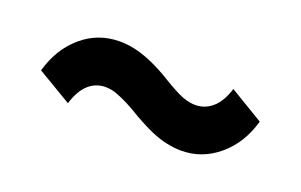

<svg xmlns="http://www.w3.org/2000/svg" viewBox="-38 -482 611 390"><g transform="rotate(20 267.5 -287.0)"><path d="M364 -204Q349 -204 332.5 -207.5Q316 -211 298.5 -218.5Q281 -226 258 -239Q242 -249 227.5 -256.5Q213 -264 200.5 -268.5Q188 -273 176 -273Q155 -273 139.5 -259Q124 -245 115 -216L41 -260Q55 -310 90 -340Q125 -370 172 -370Q187 -370 203.5 -366.5Q220 -363 238 -355.5Q256 -348 277 -336Q301 -321 321 -311Q341 -301 359 -301Q380 -301 396 -315Q412 -329 421 -358L494 -314Q480 -264 444.5 -234Q409 -204 364 -204Z"/></g></svg>

Font: Nunito Sans 12pt ExtraLight
Style: Weight 830 Width 84 Optical size 12.0 YTLC 445
Weight: 830
Width: 4
Designer: Vernon Adams
Foundry: Vernon Adams
Version: Version 3.101;gftools[0.9.27]